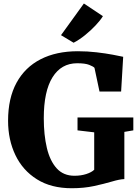

<svg xmlns="http://www.w3.org/2000/svg" viewBox="-20 -1038 772 1070"><path d="M379.5 11Q265 11 185.8 -38.8Q106.5 -88.5 65.8 -173.8Q25 -259 25 -365Q25 -490.5 72.2 -577Q119.5 -663.5 206.8 -708Q294 -752.5 414 -752.5Q467 -752.5 518.2 -746.5Q569.5 -740.5 609.2 -733Q649 -725.5 666.5 -721.5L655 -528H534.5L506.5 -660Q500 -667.5 477.2 -676.5Q454.5 -685.5 410 -685.5Q321.5 -685.5 272.8 -607.5Q224 -529.5 224 -379Q224 -286 241.2 -213.5Q258.5 -141 296 -99.8Q333.5 -58.5 395 -58.5Q431 -58.5 460.5 -68Q490 -77.5 505 -92V-300.5L412 -311.5V-383.5H723V-311.5L673 -303V-40Q646.5 -39 603.5 -26.2Q560.5 -13.5 504 -1.2Q447.5 11 379.5 11ZM390.5 -800H390L320 -842L447.5 -1018.5L553.5 -948Q540 -925.5 513.2 -897Q486.5 -868.5 454 -842.2Q421.5 -816 390.5 -800Z"/></svg>

Font: Merriweather Black
Style: Regular
Weight: 900
Designer: Eben Sorkin
Foundry: Eben Sorkin
Version: Version 2.200;gftools[0.9.31]